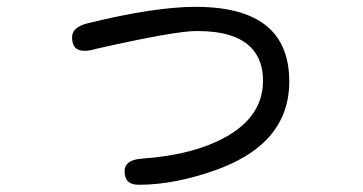

<svg xmlns="http://www.w3.org/2000/svg" viewBox="-20 -502 1040 550"><path d="M540 -482.4Q422.9 -482.4 231.9 -435.5Q207 -429.7 195.8 -418Q186.5 -408.7 186.5 -395.5Q186.5 -368.7 202.6 -360.4Q210.9 -356.4 223.6 -356.4Q236.3 -356.4 253.9 -361.8Q481 -413.1 541.5 -413.1Q543.9 -413.1 545.9 -413.1Q651.9 -413.1 698.2 -366.7Q733.4 -331.5 733.4 -270.5Q733.4 -156.7 599.1 -95.7Q514.6 -57.1 390.1 -47.9Q357.4 -45.9 345.2 -33.2Q336.9 -24.9 336.9 -11.7Q336.9 7.8 346.7 17.6Q356.4 27.3 377.9 27.3Q482.4 27.3 604 -17.1Q690.9 -49.3 740.7 -99.1Q808.6 -167 808.6 -268.6Q808.6 -363.8 755.9 -416.5Q689.9 -482.4 540 -482.4Z"/></svg>

Font: YuPearl-Light
Style: Light
Weight: 300
Designer: Max Yao
Foundry: Max-Everyday
Version: Version 1.011; ttfautohint (v1.8.3)